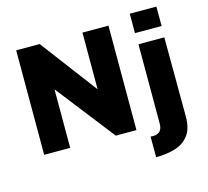

<svg xmlns="http://www.w3.org/2000/svg" viewBox="-123 -847 1282 1184"><g transform="rotate(-15 518.0 -255.5)"><path d="M68 0V-667H218L546 -232L491 -116V-667H657V0H525L195 -424L234 -506V0ZM731 193V61Q754 64 771 58.5Q788 53 797 38Q806 23 806 -1V-508H971L973 -2Q973 75 940.5 117.5Q908 160 853 176.5Q798 193 731 193ZM803 -580V-704H973V-580Z"/></g></svg>

Font: Maven Pro ExtraBold
Style: Regular
Weight: 800
Designer: Joe Prince
Foundry: Joe Prince
Version: Version 2.100